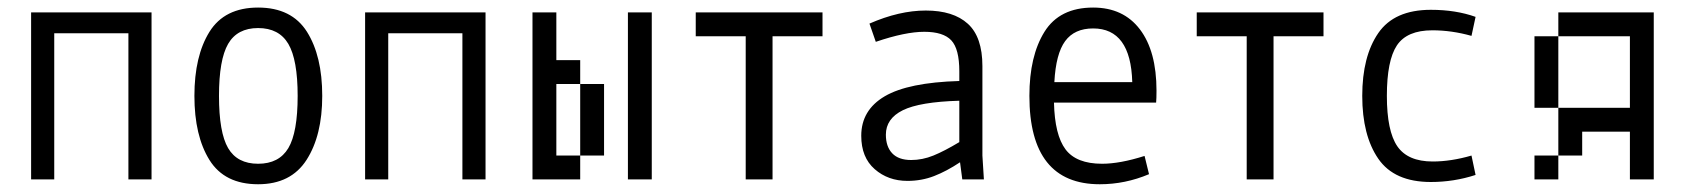

<svg xmlns="http://www.w3.org/2000/svg" viewBox="-20 -470 4415 503"><path d="M316.4 0V-382.8H122.1V0H61.5V-437.5H377V0Z M489.3 -218.8Q489.3 -323.2 528.8 -386.7Q568.4 -450.2 656.2 -450.2Q744.1 -450.2 784.2 -386.7Q824.2 -323.2 824.2 -218.8Q824.2 -115.2 783.2 -51.3Q742.2 12.7 656.2 12.7Q568.4 12.7 528.8 -50.8Q489.3 -114.3 489.3 -218.8ZM759.8 -218.8Q759.8 -313.5 735.4 -355Q710.9 -396.5 656.2 -396.5Q601.6 -396.5 577.6 -355Q553.7 -313.5 553.7 -218.8Q553.7 -123 577.6 -82Q601.6 -41 656.2 -41Q710.9 -41 735.4 -82Q759.8 -123 759.8 -218.8Z M1191.4 0V-382.8H997.1V0H936.5V-437.5H1252V0Z M1437.5 -62.5H1500V0H1375V-437.5H1437.5V-312.5H1500V-250H1437.5ZM1625 -437.5H1687.5V0H1625ZM1500 -250H1562.5V-62.5H1500Z M2003.9 -375V0H1933.6V-375H1802.7V-437.5H2134.8V-375Z M2501 0 2495.1 -44.9Q2460 -21.5 2427.2 -8.8Q2394.5 3.9 2357.4 3.9Q2306.6 3.9 2271.5 -26.9Q2236.3 -57.6 2236.3 -114.3Q2236.3 -181.6 2297.9 -217.8Q2359.4 -253.9 2493.2 -257.8V-283.2Q2493.2 -341.8 2472.2 -364.3Q2451.2 -386.7 2401.4 -386.7Q2351.6 -386.7 2274.4 -360.4L2257.8 -408.2Q2335.9 -442.4 2405.3 -442.4Q2477.5 -442.4 2515.6 -407.7Q2553.7 -373 2553.7 -296.9V-62.5L2557.6 0ZM2367.2 -50.8Q2396.5 -50.8 2425.3 -62.5Q2454.1 -74.2 2493.2 -97.7V-206.1Q2389.6 -203.1 2345.2 -181.2Q2300.8 -159.2 2300.8 -117.2Q2300.8 -85.9 2317.4 -68.4Q2334 -50.8 2367.2 -50.8Z M3009.8 -232.4Q3009.8 -211.9 3008.8 -201.2H2741.2Q2743.2 -116.2 2771.5 -78.6Q2799.8 -41 2867.2 -41Q2914.1 -41 2978.5 -61.5L2990.2 -13.7Q2927.7 12.7 2861.3 12.7Q2676.8 12.7 2676.8 -218.8Q2676.8 -323.2 2716.3 -386.7Q2755.9 -450.2 2843.8 -450.2Q2922.9 -450.2 2966.3 -393.1Q3009.8 -335.9 3009.8 -232.4ZM2742.2 -254.9H2946.3Q2942.4 -395.5 2843.8 -395.5Q2794.9 -395.5 2770.5 -362.3Q2746.1 -329.1 2742.2 -254.9Z M3316.4 -375V0H3246.1V-375H3115.2V-437.5H3447.3V-375Z M3732.4 -390.6Q3666 -390.6 3639.6 -351.1Q3613.3 -311.5 3613.3 -218.8Q3613.3 -127 3640.6 -86.9Q3668 -46.9 3733.4 -46.9Q3781.2 -46.9 3835 -62.5L3845.7 -11.7Q3789.1 6.8 3728.5 6.8Q3632.8 6.8 3590.8 -54.2Q3548.8 -115.2 3548.8 -218.8Q3548.8 -322.3 3590.8 -383.3Q3632.8 -444.3 3728.5 -444.3Q3793.9 -444.3 3845.7 -425.8L3835 -376Q3783.2 -390.6 3732.4 -390.6Z M4312.5 -437.5V0H4250V-125H4125V-62.5H4062.5V-187.5H4250V-375H4062.5V-437.5ZM4062.5 -187.5H4000V-375H4062.5ZM4000 0V-62.5H4062.5V0Z"/></svg>

Font: Sudo Light
Style: Regular
Weight: 300
Monospace: yes
Designer: Jens Kutilek
Foundry: Jens Kutilek
Version: Version 0.040